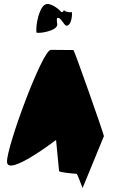

<svg xmlns="http://www.w3.org/2000/svg" viewBox="-20 -952 563 959"><path d="M15 -145C15 -65 260 -253 260 -253L275 -98C276 -90 356 -84 362 -84C368 -84 393 -6 393 -14L499 -272C499 -282 351 -702 347 -702C347 -702 276 -703 234 -703C192 -703 15 -225 15 -145ZM162 -790C164 -782 271 -796 266 -832C264 -840 262 -865 267 -862C281 -870 300 -826 310 -824C339 -818 344 -896 337 -892C330 -888 303 -894 301 -900C299 -908 297 -887 286 -892C268 -914 231 -935 214 -932C177 -928 157 -826 162 -790Z"/></svg>

Font: Ampere
Style: UltCnd
Weight: 400
Version: Version 1